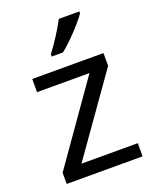

<svg xmlns="http://www.w3.org/2000/svg" viewBox="-142 -849 755 932"><g transform="rotate(-20 235.0 -383.0)"><path d="M383 -756V-766H277C254 -721 211 -655 182 -618V-606H240C287 -642 358 -719 383 -756ZM431 0V-68H140L424 -470V-536H56V-468H327L39 -58V0Z"/></g></svg>

Font: Noto Sans Inscriptional Parthian
Style: Regular
Weight: 400
Designer: Monotype Design Team
Foundry: Monotype Imaging Inc.
Version: Version 2.003